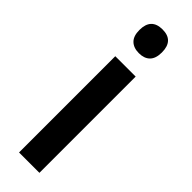

<svg xmlns="http://www.w3.org/2000/svg" viewBox="-257 -810 766 766"><g transform="rotate(45 125.5 -427.0)"><path d="M126 -803Q189 -803 189 -736Q189 -702 172.5 -685.5Q156 -669 126 -669Q96 -669 79 -685.5Q62 -702 62 -736Q62 -803 126 -803ZM183 -594V-51H68V-594Z"/></g></svg>

Font: Noto Sans Tamil UI Condensed SemiBold
Style: Regular
Weight: 600
Width: 3
Designer: Jelle Bosma - Monotype Design Team
Foundry: Monotype Imaging Inc.
Version: Version 2.004; ttfautohint (v1.8.4.7-5d5b)